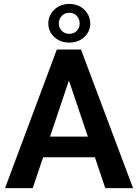

<svg xmlns="http://www.w3.org/2000/svg" viewBox="-20 -965 707 985"><path d="M520 0 466.8 -158.2H201.2L147.9 0H5.9L271.5 -710.9H395.5L662.6 0ZM236.8 -264.2H430.7L333.5 -552.2ZM228 -844.7Q228 -885.7 258.5 -915.3Q289.1 -944.8 335.4 -944.8Q381.8 -944.8 412.4 -915.3Q442.9 -885.7 442.9 -844.7Q442.9 -803.2 412.4 -774.9Q381.8 -746.6 335.4 -746.6Q289.1 -746.6 258.5 -774.9Q228 -803.2 228 -844.7ZM281.7 -844.7Q281.7 -823.2 296.6 -807.4Q311.5 -791.5 335.4 -791.5Q359.9 -791.5 374.3 -807.1Q388.7 -822.8 388.7 -844.7Q388.7 -866.7 374.3 -883.1Q359.9 -899.4 335.4 -899.4Q311.5 -899.4 296.6 -883.1Q281.7 -866.7 281.7 -844.7Z"/></svg>

Font: Vazirmatn RD FD SemiBold
Style: Regular
Weight: 600
Designer: Saber Rastikerdar
Foundry: Saber Rastikerdar
Version: Version 33.003